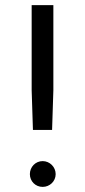

<svg xmlns="http://www.w3.org/2000/svg" viewBox="-20 -720 333 752"><path d="M104 -700V-367L109 -211H184L189 -367V-700ZM147 -89C119 -89 97 -66 97 -38C97 -10 119 12 147 12C175 12 198 -10 198 -38C198 -66 175 -89 147 -89Z"/></svg>

Font: Mint Spirit
Style: Regular
Weight: 400
Designer: HARENDAL Hirwen
Foundry: Arkandis Digital Foundry.
Version: Version 1.004;FFEdit